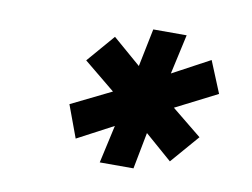

<svg xmlns="http://www.w3.org/2000/svg" viewBox="-53 -772 705 538"><g transform="rotate(10 300.0 -503.5)"><path d="M260 -307 284 -415 182 -361 148 -453 262 -509 173 -582 241 -661 321 -592 343 -700H438L413 -587L519 -644L556 -554L438 -494L523 -425L453 -344L376 -411L356 -307Z"/></g></svg>

Font: Red Hat Mono
Style: Italic
Weight: 300
Italic angle: -12°
Monospace: yes
Designer: Pentagram, MCKL
Foundry: Pentagram, MCKL
Version: Version 1.023